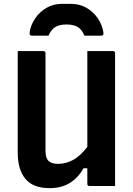

<svg xmlns="http://www.w3.org/2000/svg" viewBox="-20 -965 690 996"><path d="M237 11Q152 11 112 -37Q72 -85 72 -173V-700H205Q216 -700 216 -689V-182Q216 -146 231.5 -130.5Q247 -115 281 -115Q323 -115 360.5 -136Q398 -157 433 -203V-700H566Q577 -700 577 -689V0H444Q433 0 433 -11V-92H413Q385 -42 341.5 -15.5Q298 11 237 11ZM232 -780H148Q138 -780 135.5 -783.5Q133 -787 134 -799Q140 -837 163 -870.5Q186 -904 221.5 -924.5Q257 -945 301 -945H349Q393 -945 428.5 -924.5Q464 -904 487 -870.5Q510 -837 516 -799Q518 -787 515 -783.5Q512 -780 502 -780H418Q405 -812 383 -825Q361 -838 325 -838Q289 -838 267 -825Q245 -812 232 -780Z"/></svg>

Font: Recursive Sn Lnr St
Style: Bold
Weight: 700
Version: Version 1.079;hotconv 1.0.112;makeotfexe 2.5.65598; ttfautoh